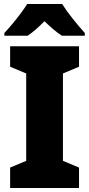

<svg xmlns="http://www.w3.org/2000/svg" viewBox="-20 -947 448 967"><path d="M378 0H31V-103L112 -137V-577L31 -611V-714H378V-611L297 -577V-137L378 -103ZM293 -927Q314 -893 346.5 -852.5Q379 -812 407 -781V-767H292Q270 -781 249 -799Q228 -817 204 -840Q180 -816 160 -798.5Q140 -781 119 -767H2V-781Q19 -799 41 -825Q63 -851 83.5 -878.5Q104 -906 117 -927Z"/></svg>

Font: Noto Sans Gurmukhi UI SemiCondensed Black
Style: Regular
Weight: 900
Width: 4
Designer: Jelle Bosma - Monotype Design Team
Foundry: Monotype Imaging Inc.
Version: Version 2.004; ttfautohint (v1.8.4.7-5d5b)